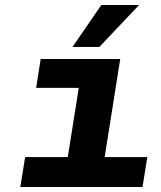

<svg xmlns="http://www.w3.org/2000/svg" viewBox="-20 -745 640 765"><path d="M269 -558.1 383.8 -725.1H534.2L376 -558.1ZM61 0 80.1 -119.1H250L293.9 -395H124L142.1 -509.8H459L397 -119.1H566.9L547.9 0Z"/></svg>

Font: Office Code Pro Bold Italic
Style: Regular
Weight: 700
Italic angle: -9°
Designer: Nathan Rutzky & Paul D. Hunt
Foundry: Adobe Systems Incorporated
Version: Version 1.004;PS 001.004;hotconv 1.0.70;makeotf.lib2.5.58329